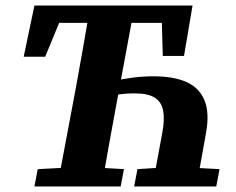

<svg xmlns="http://www.w3.org/2000/svg" viewBox="-20 -677 856 697"><path d="M66 -471 105 -657H679L648 -474H571L566 -645L624 -594H129L215 -643L144 -471ZM533 0 569 -194Q578 -242 572.5 -274Q567 -306 542.5 -322Q518 -338 469 -338Q433 -338 400.5 -332.5Q368 -327 336 -317L341 -369Q366 -377 397.5 -384Q429 -391 464.5 -395.5Q500 -400 537 -400Q611 -400 657.5 -379Q704 -358 722.5 -312.5Q741 -267 728 -195L693 0ZM105 0 117 -63 251 -70H310L430 -63L418 0ZM188 0 255 -356Q269 -431 282 -506.5Q295 -582 308 -657H469L403 -301Q389 -226 375.5 -150.5Q362 -75 349 0ZM467 0 479 -63 588 -70H647L777 -63L765 0Z"/></svg>

Font: Source Serif 4
Style: Bold Italic
Weight: 700
Italic angle: -12°
Designer: Frank Grießhammer
Foundry: Adobe Systems Incorporated
Version: Version 4.004;hotconv 1.0.116;makeotfexe 2.5.65601